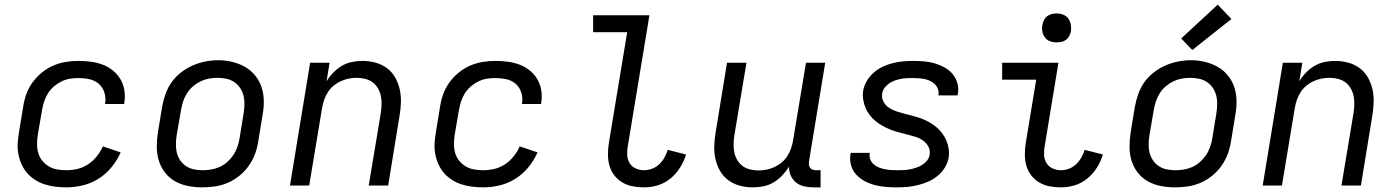

<svg xmlns="http://www.w3.org/2000/svg" viewBox="-20 -801 6040 829"><path d="M266 8Q242 8 218.5 5Q195 2 173 -5Q151 -12 131.5 -24.5Q112 -37 97.5 -53.5Q83 -70 73.5 -91Q64 -112 59.5 -135Q55 -158 56.5 -182Q58 -206 62 -230L80 -340Q84 -367 93.5 -394Q103 -421 120 -444.5Q137 -468 160 -487Q183 -506 209.5 -517.5Q236 -529 263.5 -533.5Q291 -538 318 -538Q346 -538 372.5 -534.5Q399 -531 423 -522Q447 -513 467 -497Q487 -481 500 -459Q513 -437 517 -411Q521 -385 517 -358Q517 -356 516.5 -355Q516 -354 516 -352H433Q433 -353 433.5 -354Q434 -355 434 -355Q438 -379 430.5 -402Q423 -425 406 -439.5Q389 -454 366 -459Q343 -464 318 -464Q300 -464 281.5 -461Q263 -458 245.5 -449.5Q228 -441 213 -428Q198 -415 187.5 -398.5Q177 -382 171 -364Q165 -346 162 -328L143 -218Q140 -198 140 -178Q140 -158 145.5 -139.5Q151 -121 163 -106.5Q175 -92 191 -82.5Q207 -73 226.5 -69.5Q246 -66 266 -66Q290 -66 314 -71.5Q338 -77 359.5 -91Q381 -105 397.5 -125.5Q414 -146 424 -169L501 -143Q486 -109 461.5 -79Q437 -49 405 -29Q373 -9 337 -0.5Q301 8 266 8Z M853 8Q822 8 791.5 2Q761 -4 735.5 -18.5Q710 -33 692 -56.5Q674 -80 665.5 -108Q657 -136 657 -167.5Q657 -199 662 -230L680 -340Q685 -367 694.5 -394.5Q704 -422 721 -446Q738 -470 762 -488.5Q786 -507 812.5 -518.5Q839 -530 867 -535.5Q895 -541 923 -541Q954 -541 984 -533.5Q1014 -526 1039 -511.5Q1064 -497 1082.5 -474Q1101 -451 1110 -422.5Q1119 -394 1119 -362.5Q1119 -331 1113 -300L1095 -190Q1091 -163 1081 -136Q1071 -109 1054 -85Q1037 -61 1013.5 -42Q990 -23 963 -11.5Q936 0 908 4Q880 8 853 8ZM854 -66Q873 -66 891.5 -69Q910 -72 928 -80Q946 -88 961 -101.5Q976 -115 987 -131Q998 -147 1004.5 -165.5Q1011 -184 1014 -202L1032 -312Q1035 -332 1035.5 -351Q1036 -370 1031.5 -388Q1027 -406 1016.5 -421.5Q1006 -437 991 -447Q976 -457 957 -461Q938 -465 919 -465Q900 -465 881.5 -461.5Q863 -458 845.5 -449.5Q828 -441 813 -428Q798 -415 787.5 -398.5Q777 -382 771 -364Q765 -346 762 -328L743 -218Q740 -199 739.5 -179.5Q739 -160 743.5 -142Q748 -124 758 -109Q768 -94 783 -84Q798 -74 816.5 -70Q835 -66 854 -66Z M1232 0 1319 -530H1403L1390 -450Q1402 -470 1419 -487.5Q1436 -505 1456.5 -517Q1477 -529 1500 -533.5Q1523 -538 1545 -538Q1574 -538 1601.5 -530.5Q1629 -523 1651 -506.5Q1673 -490 1686.5 -466Q1700 -442 1706 -415Q1712 -388 1711 -358.5Q1710 -329 1705 -300L1656 0H1572L1624 -312Q1627 -331 1627.5 -350Q1628 -369 1624.5 -386.5Q1621 -404 1612 -419.5Q1603 -435 1589 -445.5Q1575 -456 1557 -460.5Q1539 -465 1520 -465Q1503 -465 1485.5 -461.5Q1468 -458 1451.5 -450.5Q1435 -443 1420.5 -431Q1406 -419 1396 -403.5Q1386 -388 1380 -371Q1374 -354 1371 -337L1315 0Z M2066 8Q2042 8 2018.5 5Q1995 2 1973 -5Q1951 -12 1931.5 -24.5Q1912 -37 1897.5 -53.5Q1883 -70 1873.5 -91Q1864 -112 1859.5 -135Q1855 -158 1856.5 -182Q1858 -206 1862 -230L1880 -340Q1884 -367 1893.5 -394Q1903 -421 1920 -444.5Q1937 -468 1960 -487Q1983 -506 2009.5 -517.5Q2036 -529 2063.5 -533.5Q2091 -538 2118 -538Q2146 -538 2172.5 -534.5Q2199 -531 2223 -522Q2247 -513 2267 -497Q2287 -481 2300 -459Q2313 -437 2317 -411Q2321 -385 2317 -358Q2317 -356 2316.5 -355Q2316 -354 2316 -352H2233Q2233 -353 2233.5 -354Q2234 -355 2234 -355Q2238 -379 2230.5 -402Q2223 -425 2206 -439.5Q2189 -454 2166 -459Q2143 -464 2118 -464Q2100 -464 2081.5 -461Q2063 -458 2045.5 -449.5Q2028 -441 2013 -428Q1998 -415 1987.5 -398.5Q1977 -382 1971 -364Q1965 -346 1962 -328L1943 -218Q1940 -198 1940 -178Q1940 -158 1945.5 -139.5Q1951 -121 1963 -106.5Q1975 -92 1991 -82.5Q2007 -73 2026.5 -69.5Q2046 -66 2066 -66Q2090 -66 2114 -71.5Q2138 -77 2159.5 -91Q2181 -105 2197.5 -125.5Q2214 -146 2224 -169L2301 -143Q2286 -109 2261.5 -79Q2237 -49 2205 -29Q2173 -9 2137 -0.5Q2101 8 2066 8Z M2761 8Q2736 8 2712 3.5Q2688 -1 2667.5 -13Q2647 -25 2632.5 -44Q2618 -63 2611.5 -85.5Q2605 -108 2605 -133.5Q2605 -159 2609 -184L2688 -662H2541V-735H2784L2691 -172Q2687 -152 2688 -132.5Q2689 -113 2698 -97.5Q2707 -82 2724.5 -74Q2742 -66 2761 -66Q2778 -66 2795.5 -72.5Q2813 -79 2826.5 -92Q2840 -105 2849 -121Q2858 -137 2863 -154L2942 -134Q2933 -104 2916 -77Q2899 -50 2874.5 -30Q2850 -10 2820.5 -1Q2791 8 2761 8Z M3230 8Q3201 8 3173.5 0.5Q3146 -7 3124 -23.5Q3102 -40 3088.5 -64Q3075 -88 3069 -115Q3063 -142 3064 -171.5Q3065 -201 3070 -230L3119 -530H3203L3151 -218Q3148 -199 3147.5 -180Q3147 -161 3150.5 -143.5Q3154 -126 3163 -110.5Q3172 -95 3186 -84.5Q3200 -74 3218 -69.5Q3236 -65 3255 -65Q3272 -65 3289.5 -68.5Q3307 -72 3323.5 -79.5Q3340 -87 3354.5 -99Q3369 -111 3379 -126.5Q3389 -142 3395 -159Q3401 -176 3404 -193L3460 -530H3543L3473 -104Q3472 -96 3473 -88.5Q3474 -81 3478.5 -75.5Q3483 -70 3490 -68Q3497 -66 3505 -66H3523V8H3493Q3472 8 3452 3.5Q3432 -1 3417 -13Q3402 -25 3394 -43.5Q3386 -62 3387 -82Q3375 -62 3358 -44Q3341 -26 3320 -13.5Q3299 -1 3276 3.5Q3253 8 3230 8Z M3853 8Q3828 8 3804 6Q3780 4 3757 -2Q3734 -8 3713.5 -19Q3693 -30 3677.5 -46.5Q3662 -63 3655 -86Q3648 -109 3652 -134Q3652 -135 3652.5 -137Q3653 -139 3653 -141H3736Q3736 -140 3735.5 -139Q3735 -138 3735 -137Q3733 -124 3738 -112Q3743 -100 3752.5 -91.5Q3762 -83 3774.5 -78Q3787 -73 3799.5 -70.5Q3812 -68 3825.5 -67Q3839 -66 3853 -66Q3866 -66 3880 -66.5Q3894 -67 3907.5 -69.5Q3921 -72 3934.5 -76.5Q3948 -81 3960.5 -88.5Q3973 -96 3982.5 -107.5Q3992 -119 3994 -133Q3997 -153 3988 -169Q3979 -185 3963.5 -195.5Q3948 -206 3930 -211Q3912 -216 3894 -221Q3876 -226 3858 -230.5Q3840 -235 3823 -242Q3806 -249 3790 -258Q3774 -267 3760 -278.5Q3746 -290 3735 -304.5Q3724 -319 3717 -335.5Q3710 -352 3707 -371Q3704 -390 3707 -410Q3711 -432 3723 -452Q3735 -472 3752.5 -487.5Q3770 -503 3791.5 -513Q3813 -523 3835 -528.5Q3857 -534 3879 -536Q3901 -538 3922 -538Q3946 -538 3970 -536Q3994 -534 4016 -527.5Q4038 -521 4058 -510Q4078 -499 4092.5 -482Q4107 -465 4113.5 -442.5Q4120 -420 4116 -396Q4115 -395 4115 -393Q4115 -391 4114 -389H4031Q4032 -390 4032 -391Q4032 -392 4032 -393Q4034 -405 4029.5 -417Q4025 -429 4016.5 -437.5Q4008 -446 3996.5 -451.5Q3985 -457 3973 -459.5Q3961 -462 3948 -463Q3935 -464 3922 -464Q3909 -464 3896 -463.5Q3883 -463 3870 -460.5Q3857 -458 3844 -453.5Q3831 -449 3819.5 -441Q3808 -433 3799.5 -422Q3791 -411 3789 -397Q3786 -378 3795 -361.5Q3804 -345 3819.5 -335Q3835 -325 3852.5 -319.5Q3870 -314 3888.5 -309Q3907 -304 3925 -299.5Q3943 -295 3960 -288.5Q3977 -282 3993 -273Q4009 -264 4023 -252Q4037 -240 4048 -225.5Q4059 -211 4066 -194.5Q4073 -178 4076 -159Q4079 -140 4076 -121Q4072 -98 4059.5 -77.5Q4047 -57 4028 -41.5Q4009 -26 3987 -16.5Q3965 -7 3942.5 -1.5Q3920 4 3897.5 6Q3875 8 3853 8Z M4561 8Q4536 8 4512 3.5Q4488 -1 4467.5 -13Q4447 -25 4432.5 -44Q4418 -63 4411.5 -85.5Q4405 -108 4405 -133.5Q4405 -159 4409 -184L4454 -457H4307V-530H4550L4491 -172Q4487 -152 4488 -132.5Q4489 -113 4498 -97.5Q4507 -82 4524.5 -74Q4542 -66 4561 -66Q4578 -66 4595.5 -72.5Q4613 -79 4626.5 -92Q4640 -105 4649 -121Q4658 -137 4663 -154L4742 -134Q4733 -104 4716 -77Q4699 -50 4674.5 -30Q4650 -10 4620.5 -1Q4591 8 4561 8ZM4542 -618Q4527 -618 4513.5 -623Q4500 -628 4491.5 -639.5Q4483 -651 4480.5 -665.5Q4478 -680 4481 -695Q4483 -705 4488 -715Q4493 -725 4502 -731.5Q4511 -738 4521.5 -740.5Q4532 -743 4542 -743Q4557 -743 4571 -737.5Q4585 -732 4593 -720.5Q4601 -709 4603.5 -694.5Q4606 -680 4604 -665Q4602 -655 4596.5 -645Q4591 -635 4582 -628.5Q4573 -622 4562.5 -620Q4552 -618 4542 -618Z M5053 8Q5022 8 4991.5 2Q4961 -4 4935.5 -18.5Q4910 -33 4892 -56.5Q4874 -80 4865.5 -108Q4857 -136 4857 -167.5Q4857 -199 4862 -230L4880 -340Q4885 -367 4894.5 -394.5Q4904 -422 4921 -446Q4938 -470 4962 -488.5Q4986 -507 5012.5 -518.5Q5039 -530 5067 -535.5Q5095 -541 5123 -541Q5154 -541 5184 -533.5Q5214 -526 5239 -511.5Q5264 -497 5282.5 -474Q5301 -451 5310 -422.5Q5319 -394 5319 -362.5Q5319 -331 5313 -300L5295 -190Q5291 -163 5281 -136Q5271 -109 5254 -85Q5237 -61 5213.5 -42Q5190 -23 5163 -11.5Q5136 0 5108 4Q5080 8 5053 8ZM5054 -66Q5073 -66 5091.5 -69Q5110 -72 5128 -80Q5146 -88 5161 -101.5Q5176 -115 5187 -131Q5198 -147 5204.5 -165.5Q5211 -184 5214 -202L5232 -312Q5235 -332 5235.5 -351Q5236 -370 5231.5 -388Q5227 -406 5216.5 -421.5Q5206 -437 5191 -447Q5176 -457 5157 -461Q5138 -465 5119 -465Q5100 -465 5081.5 -461.5Q5063 -458 5045.5 -449.5Q5028 -441 5013 -428Q4998 -415 4987.5 -398.5Q4977 -382 4971 -364Q4965 -346 4962 -328L4943 -218Q4940 -199 4939.5 -179.5Q4939 -160 4943.5 -142Q4948 -124 4958 -109Q4968 -94 4983 -84Q4998 -74 5016.5 -70Q5035 -66 5054 -66ZM5128 -585 5080 -635 5238 -781 5297 -719Z M5432 0 5519 -530H5603L5590 -450Q5602 -470 5619 -487.5Q5636 -505 5656.5 -517Q5677 -529 5700 -533.5Q5723 -538 5745 -538Q5774 -538 5801.5 -530.5Q5829 -523 5851 -506.5Q5873 -490 5886.5 -466Q5900 -442 5906 -415Q5912 -388 5911 -358.5Q5910 -329 5905 -300L5856 0H5772L5824 -312Q5827 -331 5827.5 -350Q5828 -369 5824.5 -386.5Q5821 -404 5812 -419.5Q5803 -435 5789 -445.5Q5775 -456 5757 -460.5Q5739 -465 5720 -465Q5703 -465 5685.5 -461.5Q5668 -458 5651.5 -450.5Q5635 -443 5620.5 -431Q5606 -419 5596 -403.5Q5586 -388 5580 -371Q5574 -354 5571 -337L5515 0Z"/></svg>

Font: Iosevka Curly Extended
Style: Italic
Weight: 400
Width: 7
Italic angle: -9°
Monospace: yes
Designer: Belleve Invis
Foundry: Belleve Invis
Version: Version 11.1.0; ttfautohint (v1.8.3)